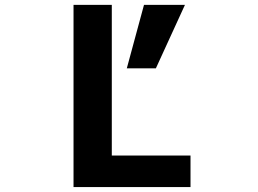

<svg xmlns="http://www.w3.org/2000/svg" viewBox="-20 -752 1040 774"><path d="M725.6 -732.4 608.4 -476.6H491.2L560.5 -732.4ZM430.7 -732.4V-125H748V2H276.4V-732.4Z"/></svg>

Font: GenEi Gothic M Regular
Style: Bold
Weight: 700
Designer: o_tamon (Modified); [Source Han Sans]
Ryoko NISHIZUKA  (kana & ideographs); Paul D. Hunt (Latin, Greek & Cyrillic); Wenl
Version: Version 1.1a;Original Version 1.004